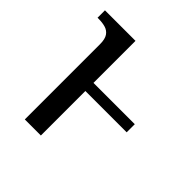

<svg xmlns="http://www.w3.org/2000/svg" viewBox="-149 -653 769 769"><g transform="rotate(45 236.0 -268.0)"><path d="M100 -426Q100 -455 90 -469.5Q80 -484 63 -489Q46 -494 25 -494H18V-536H191V-298H425V-252H191V0H100Z"/></g></svg>

Font: Noto Serif SemiCondensed
Style: Regular
Weight: 400
Width: 4
Designer: Monotype Design Team
Foundry: Monotype Imaging Inc.
Version: Version 2.013